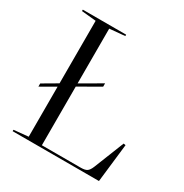

<svg xmlns="http://www.w3.org/2000/svg" viewBox="-161 -817 905 944"><g transform="rotate(30 291.5 -345.0)"><path d="M555 -218 530 0H40V-8L122 -16V-300L40 -253V-271L122 -319V-674L40 -682V-690H286V-682L199 -674V-363L316 -431V-412L199 -345V-12H420Q444 -12 455 -19.5Q466 -27 475 -49L543 -220Z"/></g></svg>

Font: Libre Caslon Display
Style: Regular
Weight: 400
Designer: Pablo Impallari, Rodrigo Fuenzalida
Foundry: Pablo Impallari, Rodrigo Fuenzalida
Version: Version 1.100; ttfautohint (v1.6) -l 8 -r 50 -G 200 -x 14 -D